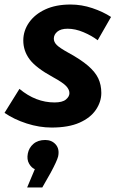

<svg xmlns="http://www.w3.org/2000/svg" viewBox="-39 -553 530 849"><path d="M-19 -54 47 -160Q119 -100 202 -100Q237 -100 252.5 -113Q268 -126 268 -141Q268 -157 253.5 -172.5Q239 -188 195 -212Q120 -253 92 -290.5Q64 -328 64 -374Q64 -417 89.5 -453.5Q115 -490 161.5 -511.5Q208 -533 273 -533Q322 -533 369.5 -517Q417 -501 452 -478L393 -375Q367 -395 330.5 -410.5Q294 -426 260 -426Q230 -426 214.5 -413Q199 -400 199 -382Q199 -367 212 -354Q225 -341 263 -320Q318 -290 350 -262.5Q382 -235 395.5 -206.5Q409 -178 409 -142Q409 -103 385 -67.5Q361 -32 312.5 -10.5Q264 11 189 11Q135 11 79 -7Q23 -25 -19 -54ZM218 139Q213 159 185 211L148 276H81L115 195Q100 189 89.5 170.5Q79 152 84 126Q89 100 109 83Q129 66 161 66Q190 66 207.5 86Q225 106 218 139Z"/></svg>

Font: Radio Canada SemiBold
Style: Italic
Weight: 600
Italic angle: -12°
Designer: Charles Daoud, Etienne Aubert Bonn, Alexandre Saumier Demers, Jacques Le Bailly
Foundry: Radio-Canada
Version: Version 2.104; ttfautohint (v1.8.4.7-5d5b);gftools[0.9.28.de